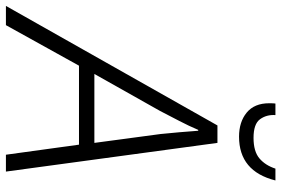

<svg xmlns="http://www.w3.org/2000/svg" viewBox="-225 -780 951 649"><g transform="rotate(90 250.5 -455.5)"><path d="M-54 0H11L148 -247H415L449 0H506L409 -715H350ZM176 -299 301 -521Q318 -554 335 -586.5Q352 -619 365 -650H368Q370 -621 373 -586.5Q376 -552 379 -523L409 -299ZM388 -788Q505 -788 536 -911H496Q485 -877 461.5 -857Q438 -837 392 -837Q345 -837 329 -859Q313 -881 315 -911H276Q275 -905 275 -890Q275 -840 306.5 -814Q338 -788 388 -788Z"/></g></svg>

Font: Noto Sans UI Light
Style: Italic
Weight: 300
Italic angle: -12°
Designer: Monotype Design Team
Foundry: Monotype Imaging Inc.
Version: Version 1.901